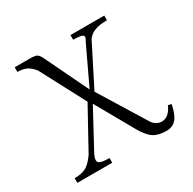

<svg xmlns="http://www.w3.org/2000/svg" viewBox="-140 -620 906 903"><g transform="rotate(-30 313.0 -169.0)"><path d="M132.8 -477.5H47.9V-452.1Q77.1 -452.1 97.7 -442.4Q116.2 -432.6 134.8 -410.2L263.7 -166L142.6 53.7Q115.2 92.8 89.8 104.5Q69.3 115.2 31.2 115.2V140.6H220.7V115.2Q174.8 115.2 164.1 104.5Q153.3 93.8 167 64.5L280.3 -145.5L392.6 53.7Q419.9 103.5 448.2 122.1Q473.6 138.7 517.6 138.7Q552.7 138.7 572.3 114.3Q590.8 91.8 600.6 41L583 37.1Q559.6 88.9 521.5 89.8Q486.3 89.8 465.8 53.7L315.4 -190.4L427.7 -412.1Q443.4 -433.6 467.8 -442.4Q493.2 -452.1 534.2 -452.1V-477.5H350.6V-452.1Q391.6 -452.1 402.3 -444.3Q412.1 -436.5 398.4 -417L300.8 -210.9L186.5 -448.2Q177.7 -465.8 168 -471.7Q157.2 -477.5 132.8 -477.5Z"/></g></svg>

Font: Batang
Style: Regular
Weight: 400
Version: Version 2.21